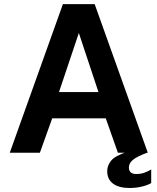

<svg xmlns="http://www.w3.org/2000/svg" viewBox="-20 -743 766 934"><path d="M27.5 0 286 -723H440.5L699 0H553.5L494.5 -167.5H234L174 0ZM267 -295H459L363.5 -582.5ZM501.5 89.5Q501.5 62.5 520.2 39Q539 15.5 597.5 -4L699.5 -1.5Q646.5 18 626.8 34.5Q607 51 607 71.5Q607 103.5 643 103.5Q665.5 103.5 683.2 96.8Q701 90 715.5 81.5V147.5Q701.5 156.5 672.8 164Q644 171.5 610 171.5Q559 171.5 530.2 150.5Q501.5 129.5 501.5 89.5Z"/></svg>

Font: Public Sans
Style: Bold
Weight: 700
Designer: The Public Sans project authors (U.S. Web Design System). Libre Franklin designed by Pablo Impallari and Rodrigo Fuenzal
Version: Version 1.008; ttfautohint (v1.8.1) -l 8 -r 50 -G 200 -x 14 